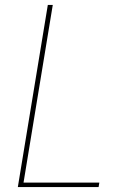

<svg xmlns="http://www.w3.org/2000/svg" viewBox="-20 -755 540 775"><path d="M52 0 173 -735H193L75 -18H381L378 0Z"/></svg>

Font: Iosevka Thin Oblique
Style: Regular
Weight: 100
Italic angle: -9°
Monospace: yes
Designer: Belleve Invis
Foundry: Belleve Invis
Version: Version 32.5.0; ttfautohint (v1.8.4)